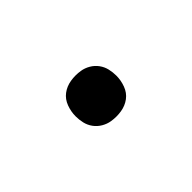

<svg xmlns="http://www.w3.org/2000/svg" viewBox="-10 -600 520 520"><g transform="rotate(45 250.0 -340.0)"><path d="M250 -262Q232 -262 214.5 -268.5Q197 -275 186.5 -289Q176 -303 173 -321.5Q170 -340 173 -359Q175 -372 182 -384Q189 -396 200 -404Q211 -412 224 -415Q237 -418 250 -418Q268 -418 285.5 -411.5Q303 -405 313.5 -391Q324 -377 327 -358.5Q330 -340 327 -321Q325 -308 318 -296Q311 -284 300 -276Q289 -268 276 -265Q263 -262 250 -262Z"/></g></svg>

Font: Iosevka Custom
Style: Italic
Weight: 400
Italic angle: -9°
Monospace: yes
Designer: Belleve Invis
Foundry: Belleve Invis
Version: Version 30.3.3; ttfautohint (v1.8.3)